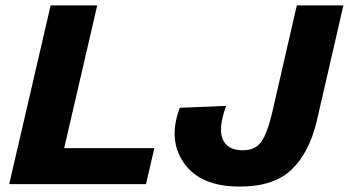

<svg xmlns="http://www.w3.org/2000/svg" viewBox="-20 -680 1288 709"><path d="M217 -133H550L519 0H14L167 -660H339ZM865 9Q721 9 660 -77Q599 -163 644 -282L815 -289Q785 -206 802.5 -165.5Q820 -125 877 -125Q922 -125 944.5 -156Q967 -187 985 -264L1076 -660H1248L1150 -234Q1122 -116 1056.5 -53.5Q991 9 865 9Z"/></svg>

Font: Elaine Sans
Style: Bold Italic
Weight: 700
Italic angle: -13°
Designer: Wei Huang
Foundry: Wei Huang
Version: Version 2.001;December 24, 2019;FontCreator 12.0.0.2547 64-b